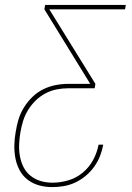

<svg xmlns="http://www.w3.org/2000/svg" viewBox="-20 -755 540 783"><path d="M193 8Q165 8 139.5 1Q114 -6 93.5 -21.5Q73 -37 60.5 -60Q48 -83 43 -109Q38 -135 38.5 -162.5Q39 -190 44 -217Q48 -243 55.5 -268Q63 -293 77.5 -316.5Q92 -340 112 -359.5Q132 -379 156.5 -391Q181 -403 207 -408Q233 -413 259 -413H348L161 -717L164 -735H493L490 -717H181L369 -413L366 -395H258Q235 -395 211.5 -390.5Q188 -386 166 -374.5Q144 -363 125.5 -345Q107 -327 94 -305.5Q81 -284 74 -261Q67 -238 63 -214Q59 -190 58 -165Q57 -140 61.5 -116.5Q66 -93 76.5 -72.5Q87 -52 105.5 -37.5Q124 -23 146.5 -16.5Q169 -10 194 -10Q226 -10 258.5 -19.5Q291 -29 317.5 -51Q344 -73 360 -103Q376 -133 382 -165H401Q397 -142 388 -119Q379 -96 364 -75Q349 -54 329 -37.5Q309 -21 286.5 -10.5Q264 0 240 4Q216 8 193 8Z"/></svg>

Font: Iosevka Thin Oblique
Style: Regular
Weight: 100
Italic angle: -9°
Monospace: yes
Designer: Belleve Invis
Foundry: Belleve Invis
Version: Version 32.5.0; ttfautohint (v1.8.4)